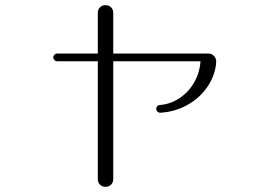

<svg xmlns="http://www.w3.org/2000/svg" viewBox="-20 -733 1040 746"><path d="M587 -310Q587 -316 591 -320.5Q595 -325 601 -325Q641 -328 676.5 -351Q712 -374 734 -412Q756 -450 759 -495H420V-37Q420 -24 411.5 -15.5Q403 -7 390 -7Q377 -7 368.5 -15.5Q360 -24 360 -37V-495H202Q196 -495 191.5 -499.5Q187 -504 187 -510Q187 -516 191.5 -520.5Q196 -525 202 -525H360V-683Q360 -696 368.5 -704.5Q377 -713 390 -713Q403 -713 411.5 -704.5Q420 -696 420 -683V-525H790Q802 -525 811 -516Q820 -507 820 -495L819 -480Q812 -431 781.5 -389.5Q751 -348 704 -323Q657 -298 602 -295Q596 -295 591.5 -299.5Q587 -304 587 -310Z"/></svg>

Font: GL-CurulMinamoto Light
Style: Regular
Weight: 300
Designer: Eunice (kana); Ryoko NISHIZUKA 西塚涼子 (ideographs); Frank Grießhammer (Latin, Greek & Cyrillic); Wenlong ZHANG
Foundry: Gutenberg Labo; Adobe
Version: Version 1.002